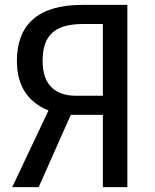

<svg xmlns="http://www.w3.org/2000/svg" viewBox="-20 -764 632 784"><path d="M315 -744C134 -744 49 -662 49 -515C49 -413 94 -347 178 -313L30 0H138L269 -295H400V0H500V-744ZM291 -373C207 -373 154 -416 154 -515C154 -619 202 -666 320 -666H400V-373Z"/></svg>

Font: Glow Sans SC Condensed Medium
Style: Regular
Weight: 600
Width: 3
Designer: Ryoko NISHIZUKA (kana, bopomofo & ideographs); Paul D. Hunt (Latin, Greek & Cyrillic); Sandoll Communications, Soo-young
Version: Version 0.93